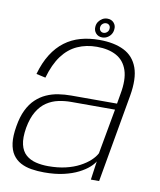

<svg xmlns="http://www.w3.org/2000/svg" viewBox="-80 -758 686 825"><g transform="rotate(10 263.0 -345.0)"><path d="M168.5 4.5Q216.5 4.5 253.2 -4Q290 -12.5 317 -26.2Q344 -40 360.5 -54.8Q377 -69.5 383.5 -81.5L372 0H408L475.5 -383.5Q489 -460.5 472 -507.5Q455 -554.5 412 -576Q369 -597.5 304 -597.5Q260 -597.5 222.5 -587Q185 -576.5 154.2 -553.5Q123.5 -530.5 100.5 -494.2Q77.5 -458 63 -406.5L103.5 -397.5Q120.5 -457.5 148.2 -494.8Q176 -532 214.2 -549.2Q252.5 -566.5 299 -566.5Q350 -566.5 384.2 -547.8Q418.5 -529 432 -488.8Q445.5 -448.5 433.5 -384.5L426 -341H226.5Q198 -341 170.5 -336.8Q143 -332.5 118.5 -321.5Q94 -310.5 73.5 -291.2Q53 -272 38.5 -242.2Q24 -212.5 17 -170Q9.5 -126.5 13.5 -96.2Q17.5 -66 31 -46.2Q44.5 -26.5 65.5 -15.2Q86.5 -4 112.8 0.2Q139 4.5 168.5 4.5ZM181.5 -25Q152 -25 126.8 -31.2Q101.5 -37.5 83.5 -53.2Q65.5 -69 58.8 -97.5Q52 -126 59.5 -171Q67.5 -215 84.5 -243.2Q101.5 -271.5 125 -287Q148.5 -302.5 175.5 -308.2Q202.5 -314 231 -314H422L386.5 -117.5Q378.5 -101.5 360.8 -85Q343 -68.5 317 -54.8Q291 -41 257 -33Q223 -25 181.5 -25ZM313.5 -610Q325.5 -610 335.5 -615.8Q345.5 -621.5 351.8 -631Q358 -640.5 359 -652Q361.5 -669 351 -681.2Q340.5 -693.5 322.5 -693.5Q310.5 -693.5 300.8 -687.8Q291 -682 284.5 -672.8Q278 -663.5 277 -652Q275 -634.5 285.5 -622.2Q296 -610 313.5 -610ZM315.5 -630.5Q307 -630.5 301.8 -636.8Q296.5 -643 297.5 -652Q298.5 -661.5 305.2 -667.2Q312 -673 320.5 -673Q329 -673 334.2 -667.2Q339.5 -661.5 338.5 -652Q338 -643 331.2 -636.8Q324.5 -630.5 315.5 -630.5Z"/></g></svg>

Font: Anybody UltraCondensed Thin ExtraLight
Style: Italic
Weight: 250
Italic angle: -10°
Version: Version 1.111